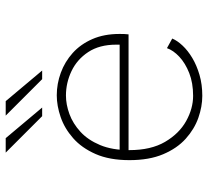

<svg xmlns="http://www.w3.org/2000/svg" viewBox="-48 -688 746 690"><g transform="rotate(-90 325.0 -343.0)"><path d="M325.5 11Q287 11 246.5 -3.2Q206 -17.5 171.5 -48.5Q137 -79.5 115.8 -129.5Q94.5 -179.5 94.5 -251Q94.5 -322.5 116.5 -372.5Q138.5 -422.5 173.5 -453.2Q208.5 -484 249.2 -498Q290 -512 327.5 -512Q369 -512 408.5 -497.5Q448 -483 479.5 -454.8Q511 -426.5 529.5 -384.2Q548 -342 548 -286.5Q548 -280 547.8 -270.2Q547.5 -260.5 546.5 -254H119V-286H509.5Q509.5 -290.5 509.5 -292.2Q509.5 -294 509.5 -298.5Q509.5 -358.5 483 -398.8Q456.5 -439 414.5 -459Q372.5 -479 326.5 -479Q294.5 -479 260.2 -466.5Q226 -454 196.5 -427Q167 -400 148.8 -356.5Q130.5 -313 130.5 -251Q130.5 -173.5 160.2 -122.8Q190 -72 235 -47Q280 -22 325.5 -22Q372 -22 407.5 -36Q443 -50 466 -71.5Q489 -93 497 -116L531.5 -97Q524 -79 506.2 -60Q488.5 -41 461.8 -25Q435 -9 400.8 1Q366.5 11 325.5 11ZM385.5 -564.5 254.5 -695.5H306.5L416.5 -564.5ZM252.5 -564.5 121.5 -695.5H173.5L283.5 -564.5Z"/></g></svg>

Font: Trispace Thin
Style: Regular
Weight: 100
Designer: Tyler Finck
Foundry: Etcetera Type Company
Version: Version 1.210